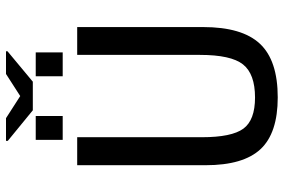

<svg xmlns="http://www.w3.org/2000/svg" viewBox="-173 -763 946 640"><g transform="rotate(-90 300.0 -443.0)"><path d="M529.8 -239.3Q529.8 -108.9 474.1 -49.6Q418.5 9.8 295.4 9.8Q176.3 9.8 122.8 -47.6Q69.3 -105 69.3 -230.5V-658.7H162.6V-243.2Q162.6 -143.6 191.2 -104.7Q219.7 -65.9 294.9 -65.9Q373.5 -65.9 405.3 -106Q437 -146 437 -249.5V-658.7H529.8ZM373.5 -896H449.2V-891.1L347.7 -806.6H252.4L150.4 -890.1V-896H226.1L299.8 -848.6ZM365.7 -707V-796.9H445.3V-707ZM153.8 -707V-796.9H233.4V-707Z"/></g></svg>

Font: Cousine
Style: Regular
Weight: 400
Monospace: yes
Designer: Steve Matteson
Foundry: Monotype Imaging Inc.
Version: Version 1.21